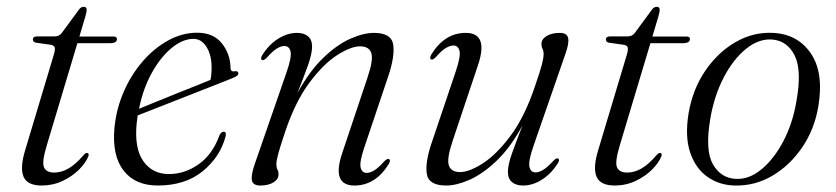

<svg xmlns="http://www.w3.org/2000/svg" viewBox="-20 -550 2518 578"><path d="M134 -415 88 -421.5Q79 -423.5 79 -431Q79 -440.5 92 -440.5H145Q157.5 -440.5 165 -449.5L218 -521.5Q223.5 -529.5 232.5 -529.5Q241 -529.5 241 -520.5Q241 -514.5 237 -500.5L219 -440H322Q332 -440 332 -432.5Q332 -420 311 -420H213L121 -113Q105.5 -62 112.5 -46.2Q119.5 -30.5 143 -30.5Q165 -30.5 186.2 -42.8Q207.5 -55 231.5 -83Q237.5 -90 242 -89.5Q248.5 -89 246.5 -80.5Q238.5 -60 218 -39.5Q197.5 -19 168.2 -5.2Q139 8.5 105.5 8.5Q62.5 8.5 51 -17.8Q39.5 -44 55.5 -97L141 -382Q146.5 -399.5 145 -406.2Q143.5 -413 134 -415Z M659 -139Q642.5 -77 589.8 -34.2Q537 8.5 455 8.5Q387 8.5 352 -36.5Q317 -81.5 324.5 -165Q330 -222 352.5 -273.8Q375 -325.5 409.8 -365.5Q444.5 -405.5 486.8 -428.5Q529 -451.5 573.5 -451.5Q622 -451.5 647.5 -420Q673 -388.5 674 -346Q674 -333 687 -335.5Q697 -337 697.5 -329.5Q698 -321.5 680.5 -315Q666 -309 630.2 -295Q594.5 -281 549.8 -263.5Q505 -246 463.2 -229.5Q421.5 -213 394.5 -202.5Q393 -191 391.5 -179.5Q384 -103.5 411.5 -64.8Q439 -26 488.5 -26Q536 -26 578 -55.5Q620 -85 641 -143.5Q646.5 -153.5 653 -153.5Q662.5 -153.5 659 -139ZM562.5 -433Q530.5 -433 497.5 -406.2Q464.5 -379.5 437.8 -332Q411 -284.5 398.5 -222.5Q420.5 -231.5 450.5 -243.8Q480.5 -256 512.2 -268.8Q544 -281.5 571 -292.2Q598 -303 613.5 -309.5Q617 -323.5 617 -347.5Q617 -384 601.8 -408.5Q586.5 -433 562.5 -433Z M768.5 -369.5Q763 -372.5 769.5 -384Q789.5 -416 817.5 -433.5Q845.5 -451 874 -451Q895 -451 907.2 -440.8Q919.5 -430.5 919.5 -409.5Q919.5 -388 906.8 -352.5Q894 -317 875.5 -270Q912 -336.5 953.5 -376.2Q995 -416 1034.8 -433.5Q1074.5 -451 1106 -451Q1158.5 -451 1163.8 -415.5Q1169 -380 1148.5 -319.5L1076.5 -105.5Q1061.5 -61 1065.8 -45.2Q1070 -29.5 1084 -29.5Q1094 -29.5 1106.5 -37Q1119 -44.5 1137.5 -65Q1146 -73.5 1151 -71Q1157 -68.5 1150.5 -56.5Q1110.5 8.5 1047 8.5Q977.5 8.5 1010 -88.5L1086 -315.5Q1104.5 -370 1097.8 -390.2Q1091 -410.5 1064 -410.5Q1036.5 -410.5 995.2 -384.2Q954 -358 911.8 -301.5Q869.5 -245 839 -155Q822 -104.5 817 -84.8Q812 -65 812 -55.5Q812 -45.5 815.2 -39.5Q818.5 -33.5 818.5 -24.5Q818.5 -10.5 803.2 -1Q788 8.5 763.5 8.5Q742 8.5 738.5 -6.5Q735 -21.5 746.5 -55L842 -330.5Q858.5 -377.5 854.8 -394.5Q851 -411.5 836 -411.5Q826 -411.5 813.5 -404Q801 -396.5 782.5 -375.5Q773.5 -367 768.5 -369.5Z M1660 -73Q1666 -70 1659.5 -58.5Q1639 -26.5 1611.2 -9Q1583.5 8.5 1554.5 8.5Q1533.5 8.5 1521.2 -1.8Q1509 -12 1509 -33Q1509 -54 1521.8 -89.8Q1534.5 -125.5 1553 -172.5Q1516.5 -105.5 1475 -66Q1433.5 -26.5 1394 -9Q1354.5 8.5 1323 8.5Q1270 8.5 1264.8 -27Q1259.5 -62.5 1280.5 -123L1352.5 -336.5Q1367.5 -381.5 1363.2 -397.2Q1359 -413 1345 -413Q1335 -413 1322.2 -405.5Q1309.5 -398 1291.5 -377.5Q1283 -369 1278 -371Q1272 -374 1278.5 -386Q1318.5 -451 1382 -451Q1451.5 -451 1419 -354L1343 -127Q1324.5 -72.5 1331.2 -52.2Q1338 -32 1365 -32Q1392.5 -32 1433.5 -58.2Q1474.5 -84.5 1516.8 -141Q1559 -197.5 1589.5 -287.5Q1607 -338 1611.8 -357.5Q1616.5 -377 1616.5 -387Q1616.5 -397 1613.2 -403Q1610 -409 1610 -418Q1610 -432 1625.5 -441.5Q1641 -451 1665.5 -451Q1686.5 -451 1690.2 -436Q1694 -421 1682 -387.5L1586.5 -112Q1570 -65 1573.8 -48Q1577.5 -31 1592.5 -31Q1602.5 -31 1615 -38.5Q1627.5 -46 1646.5 -66.5Q1655 -75 1660 -73Z M1859 -415 1813 -421.5Q1804 -423.5 1804 -431Q1804 -440.5 1817 -440.5H1870Q1882.5 -440.5 1890 -449.5L1943 -521.5Q1948.5 -529.5 1957.5 -529.5Q1966 -529.5 1966 -520.5Q1966 -514.5 1962 -500.5L1944 -440H2047Q2057 -440 2057 -432.5Q2057 -420 2036 -420H1938L1846 -113Q1830.5 -62 1837.5 -46.2Q1844.5 -30.5 1868 -30.5Q1890 -30.5 1911.2 -42.8Q1932.5 -55 1956.5 -83Q1962.5 -90 1967 -89.5Q1973.5 -89 1971.5 -80.5Q1963.5 -60 1943 -39.5Q1922.5 -19 1893.2 -5.2Q1864 8.5 1830.5 8.5Q1787.5 8.5 1776 -17.8Q1764.5 -44 1780.5 -97L1866 -382Q1871.5 -399.5 1870 -406.2Q1868.5 -413 1859 -415Z M2307 -451Q2381 -447.5 2420.8 -389.5Q2460.5 -331.5 2443.5 -229.5Q2432 -161 2395 -106.5Q2358 -52 2305.2 -21Q2252.5 10 2192 8.5Q2145 7.5 2109.2 -18Q2073.5 -43.5 2057.5 -91.5Q2041.5 -139.5 2053 -209.5Q2065.5 -282 2103.5 -337.5Q2141.5 -393 2194.8 -423.5Q2248 -454 2307 -451ZM2195.5 -11.5Q2235.5 -9.5 2273 -40.8Q2310.5 -72 2338.5 -125.5Q2366.5 -179 2377.5 -245Q2394.5 -338.5 2372.2 -383Q2350 -427.5 2304.5 -431Q2264.5 -434 2226.2 -403.2Q2188 -372.5 2159.2 -317.8Q2130.5 -263 2118.5 -194Q2102 -98 2126 -55.8Q2150 -13.5 2195.5 -11.5Z"/></svg>

Font: Fraunces 72pt Light
Style: Italic
Weight: 300
Italic angle: -16°
Version: Version 1.000;[b76b70a41]